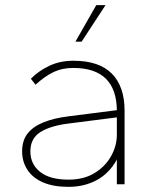

<svg xmlns="http://www.w3.org/2000/svg" viewBox="-20 -716 600 746"><path d="M246 10Q188 10 148 -7Q108 -24 87 -55.5Q66 -87 66 -128Q66 -170 87 -197Q108 -224 148.5 -240.5Q189 -257 246 -264L434 -288Q433 -370 390.5 -411Q348 -452 265 -452Q222 -452 189 -436.5Q156 -421 118 -387L100 -410Q129 -440 171 -460Q213 -480 265 -480Q365 -480 414.5 -430Q464 -380 464 -286V0H434V-96Q405 -43 356.5 -16.5Q308 10 246 10ZM246 -18Q306 -18 348 -44Q390 -70 412 -110Q434 -150 434 -192V-260L246 -236Q175 -227 136.5 -202.5Q98 -178 98 -128Q98 -78 136 -48Q174 -18 246 -18ZM273 -554 354 -696H390L297 -554Z"/></svg>

Font: Gantari Thin
Style: Regular
Weight: 250
Designer: Anugrah Pasau
Foundry: Lafontype
Version: Version 1.000